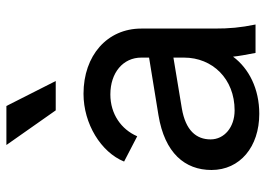

<svg xmlns="http://www.w3.org/2000/svg" viewBox="-138 -700 850 615"><g transform="rotate(-90 287.5 -393.0)"><path d="M230 12C310 12 375 -21 413 -72C415 -53 419 -31 425 0H516C506 -49 503 -83 503 -133V-366C503 -475 417 -551 294 -551C198 -551 107 -495 77 -421L158 -379C180 -430 229 -465 292 -465C362 -465 410 -424 410 -366V-341L226 -311C104 -291 50 -226 50 -141C50 -50 124 12 230 12ZM130 -798 241 -640H335L255 -798ZM148 -144C148 -190 177 -224 247 -236L410 -263V-229C410 -138 342 -67 241 -67C187 -67 148 -100 148 -144Z"/></g></svg>

Font: Mluvka Medium
Style: Regular
Weight: 500
Designer: Modified by Jiří Krblich, Original typeface by Gumpita Rahayu
Foundry: Gumpita Rahayu & Jiří Krblich
Version: Version 2.000;Glyphs 3.1.1 (3134)